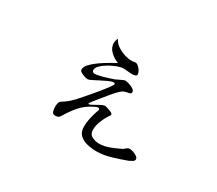

<svg xmlns="http://www.w3.org/2000/svg" viewBox="-113 -819 1226 1084"><g transform="rotate(30 500.0 -277.5)"><path d="M813 -44Q813 -34 801 -27.5Q789 -21 781 -17Q741 -2 691 13Q641 28 598 28H594Q565 28 535.5 21Q506 14 486 -4.5Q466 -23 466 -59Q466 -85 472 -112Q478 -139 486 -164Q488 -169 490 -173.5Q492 -178 492 -182Q492 -191 482 -191Q476 -191 470 -188.5Q464 -186 459 -183Q412 -160 382 -125.5Q352 -91 326 -47Q320 -37 312.5 -33.5Q305 -30 294 -30Q277 -30 273 -45Q269 -60 269 -73Q269 -83 271 -94.5Q273 -106 280 -112Q284 -116 288.5 -118.5Q293 -121 297 -123Q318 -137 339 -158Q347 -165 365 -185.5Q383 -206 405.5 -232Q428 -258 448.5 -283.5Q469 -309 482.5 -327.5Q496 -346 496 -351Q496 -358 487 -358Q475 -358 455.5 -349Q436 -340 414.5 -329Q393 -318 375.5 -309Q358 -300 351 -300Q343 -300 329 -304Q315 -308 304 -315Q293 -322 293 -331Q293 -349 312 -369Q331 -389 358.5 -408Q386 -427 412.5 -442Q439 -457 453 -465Q426 -474 401 -497Q376 -520 376 -551Q376 -557 378.5 -568Q381 -579 385 -583Q394 -562 416 -546.5Q438 -531 465 -522.5Q492 -514 513 -514Q519 -514 525.5 -515.5Q532 -517 538 -517Q547 -517 557.5 -508Q568 -499 575 -486.5Q582 -474 582 -465Q582 -456 572 -453Q562 -450 555 -450Q540 -450 524.5 -452Q509 -454 494 -454Q481 -454 457.5 -445.5Q434 -437 409.5 -423Q385 -409 368.5 -392.5Q352 -376 352 -361Q352 -355 357 -350.5Q362 -346 368 -346Q380 -346 403 -351.5Q426 -357 449 -364.5Q472 -372 484 -376Q490 -379 501.5 -384.5Q513 -390 524 -395Q535 -400 539 -400Q548 -400 564 -395Q580 -390 593 -382Q606 -374 606 -363Q606 -353 595 -350Q584 -347 576 -346Q561 -343 552 -336Q543 -330 535.5 -322Q528 -314 520 -306Q515 -300 499.5 -281.5Q484 -263 466.5 -241.5Q449 -220 436 -203.5Q423 -187 423 -184Q423 -181 428 -181Q433 -181 449.5 -190.5Q466 -200 484 -209.5Q502 -219 510 -219Q515 -219 528.5 -215Q542 -211 554 -205.5Q566 -200 566 -194Q566 -190 563 -185Q562 -183 560.5 -181Q559 -179 557 -177Q543 -156 531 -125.5Q519 -95 519 -69Q519 -40 541 -28.5Q563 -17 588 -17Q621 -17 658 -31.5Q695 -46 724 -61Q727 -66 736.5 -72.5Q746 -79 753 -79Q761 -79 775.5 -74.5Q790 -70 801.5 -62Q813 -54 813 -44Z"/></g></svg>

Font: Kaisei HarunoUmi
Style: Regular
Weight: 400
Designer: Font-Kai, 金井和夫
Foundry: KAZUO KANAI
Version: Version 5.003